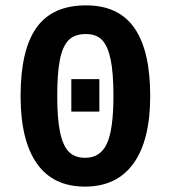

<svg xmlns="http://www.w3.org/2000/svg" viewBox="-20 -689 640 719"><path d="M542.5 -329.6Q542.5 -164.1 480 -77.1Q417.5 9.8 298.3 9.8Q178.7 9.8 117.9 -76.9Q57.1 -163.6 57.1 -329.6Q57.1 -501.5 116.5 -585.2Q175.8 -668.9 302.2 -668.9Q424.3 -668.9 483.4 -584Q542.5 -499 542.5 -329.6ZM404.8 -329.6Q404.8 -415.5 394.5 -465.6Q384.3 -515.6 362.8 -538.6Q341.3 -561.5 301.3 -561.5Q259.3 -561.5 236.8 -538.6Q214.4 -515.6 204.3 -465.6Q194.3 -415.5 194.3 -329.6Q194.3 -244.6 204.8 -194.3Q215.3 -144 237.3 -121.1Q259.3 -98.1 299.3 -98.1Q356 -98.1 380.4 -151.4Q404.8 -204.6 404.8 -329.6ZM247.1 -271V-392.6H352.1V-271Z"/></svg>

Font: Liberation Mono
Style: Bold
Weight: 700
Monospace: yes
Designer: Steve Matteson
Foundry: Ascender Corporation
Version: Version 2.1.5